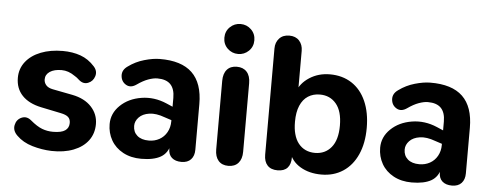

<svg xmlns="http://www.w3.org/2000/svg" viewBox="-49 -841 2494 975"><g transform="rotate(5 1198.5 -353.0)"><path d="M61.8 -51.3Q36.7 -75.4 42.6 -104.3Q48.5 -133.1 74.2 -144.3Q99.8 -155.4 123.9 -135.2Q157.3 -107 183.6 -97.1Q209.9 -87.1 239.5 -87.1Q282.2 -87.1 301.3 -100.6Q320.5 -114.1 320.5 -139Q320.5 -158.6 309 -169.1Q297.5 -179.7 270.2 -185.1L168.2 -206.2Q105.4 -219.4 71.6 -255Q37.9 -290.6 37.9 -345Q37.9 -391.6 65.6 -426.9Q93.4 -462.2 142.2 -481.3Q191 -500.4 253.7 -500.4Q303.8 -500.4 344.7 -485.8Q385.6 -471.1 416.6 -436.3Q437.1 -413.6 429 -387.1Q420.9 -360.5 395.9 -350.7Q371 -340.8 347.6 -361.8Q335.8 -373 326.1 -378.4Q307.7 -391.4 290.7 -397.3Q273.7 -403.1 256.5 -403.1Q218.6 -403.1 196.5 -388.4Q174.3 -373.7 174.3 -348.8Q174.3 -332.2 185.3 -319.5Q196.3 -306.7 220.2 -302.1L321.4 -282.5Q384 -270.1 418.7 -232.8Q453.4 -195.5 453.4 -144.9Q453.4 -96.6 427 -61.1Q400.6 -25.6 352.2 -6.8Q303.8 12 240.1 10.4Q190.8 8.8 142 -5.6Q93.2 -20 61.8 -51.3Z M522.7 -151.6Q522.7 -206.4 564.7 -246.9Q606.7 -287.4 671.8 -297.9Q736.9 -308.4 800.7 -281L849.2 -260.1V-193.3L798.2 -210Q753.1 -226.7 718.9 -221.6Q684.7 -216.5 666.1 -196.9Q647.5 -177.4 647.5 -153.3Q647.5 -122.3 668.6 -103.8Q689.7 -85.2 728 -85.2Q757.5 -85.2 781.6 -98.5Q805.6 -111.8 819.5 -136.5Q833.4 -161.3 833.4 -192.4V-312Q833.4 -357.9 811.3 -380.7Q789.3 -403.4 744.1 -403.4Q724.7 -403.4 698.3 -394Q671.9 -384.5 641.3 -362.9Q612.5 -342.9 588.3 -357.2Q564 -371.6 561.9 -401.1Q559.8 -430.7 588.3 -450.3Q625.1 -477.3 669 -489.9Q712.9 -502.6 747.3 -502.8Q858.2 -503.8 913 -451.3Q967.7 -398.8 967.7 -291.9V-59.4Q967.7 -28.1 950.9 -9.9Q934.1 8.4 902.4 8.4Q871.3 8.4 853.4 -7.3Q835.6 -23 835.6 -53.3V-84.6L843 -80.3Q833 -31 796.9 -10.3Q760.8 10.4 697.3 10.4Q644.6 10.4 604.7 -11.1Q564.8 -32.6 543.7 -69.7Q522.7 -106.8 522.7 -151.6Z M1073.1 -70V-419.4Q1073.1 -456.9 1091 -477.3Q1108.8 -497.6 1141.3 -497.6Q1173.8 -497.6 1192.1 -477.3Q1210.4 -456.9 1210.4 -419.4V-70Q1210.4 -33.3 1192.2 -12.8Q1174.1 7.6 1141.4 7.6Q1108.7 7.6 1090.9 -12.8Q1073.1 -33.3 1073.1 -70ZM1064.9 -639Q1064.9 -671.8 1087.4 -693.7Q1109.9 -715.5 1141.3 -715.5Q1172.8 -715.5 1195.3 -693.7Q1217.8 -671.8 1217.8 -639Q1217.8 -606.2 1195.3 -584.4Q1172.8 -562.7 1141.3 -562.7Q1109.9 -562.7 1087.4 -584.4Q1064.9 -606.2 1064.9 -639Z M1448.7 -91.3 1459.7 -121.5V-64Q1459.7 -28.9 1442.9 -10.2Q1426 8.4 1392.7 8.4Q1358.6 8.4 1340.9 -10.8Q1323.1 -29.9 1323.1 -65.2V-606.8Q1323.1 -637.9 1341.8 -658.2Q1360.4 -678.4 1392.9 -678.4Q1425.4 -678.4 1443.7 -658.2Q1461.9 -637.9 1461.9 -606.8V-394.8H1449.9Q1465.7 -441.3 1511.5 -470.9Q1557.3 -500.4 1615.7 -500.4Q1679.4 -500.4 1726.8 -469.7Q1774.1 -439 1799.6 -381.3Q1825.1 -323.6 1825.1 -245.4Q1825.1 -167.2 1799.2 -109.5Q1773.3 -51.8 1726 -20.7Q1678.7 10.4 1615.7 10.4Q1553.7 10.4 1508.5 -16.4Q1463.3 -43.2 1448.7 -91.3ZM1688.3 -245.4Q1688.3 -318.7 1656.9 -356.2Q1625.6 -393.8 1573.7 -393.8Q1539.4 -393.8 1513.5 -377.2Q1487.7 -360.6 1473.5 -327.5Q1459.3 -294.3 1459.3 -245.4Q1459.3 -209 1466.3 -183.8Q1473.9 -154.7 1489.3 -135.4Q1504.7 -116 1526.2 -106.1Q1547.8 -96.3 1573.7 -96.3Q1625.6 -96.3 1656.9 -134.2Q1688.3 -172.1 1688.3 -245.4Z M1901.7 -151.6Q1901.7 -206.4 1943.7 -246.9Q1985.7 -287.4 2050.8 -297.9Q2115.9 -308.4 2179.7 -281L2228.2 -260.1V-193.3L2177.2 -210Q2132.1 -226.7 2097.9 -221.6Q2063.7 -216.5 2045.1 -196.9Q2026.5 -177.4 2026.5 -153.3Q2026.5 -122.3 2047.6 -103.8Q2068.7 -85.2 2107 -85.2Q2136.5 -85.2 2160.6 -98.5Q2184.6 -111.8 2198.5 -136.5Q2212.4 -161.3 2212.4 -192.4V-312Q2212.4 -357.9 2190.3 -380.7Q2168.3 -403.4 2123.1 -403.4Q2103.7 -403.4 2077.3 -394Q2050.9 -384.5 2020.3 -362.9Q1991.5 -342.9 1967.3 -357.2Q1943 -371.6 1940.9 -401.1Q1938.8 -430.7 1967.3 -450.3Q2004.1 -477.3 2048 -489.9Q2091.9 -502.6 2126.3 -502.8Q2237.2 -503.8 2292 -451.3Q2346.7 -398.8 2346.7 -291.9V-59.4Q2346.7 -28.1 2329.9 -9.9Q2313.1 8.4 2281.4 8.4Q2250.3 8.4 2232.4 -7.3Q2214.6 -23 2214.6 -53.3V-84.6L2222 -80.3Q2212 -31 2175.9 -10.3Q2139.8 10.4 2076.3 10.4Q2023.6 10.4 1983.7 -11.1Q1943.8 -32.6 1922.7 -69.7Q1901.7 -106.8 1901.7 -151.6Z"/></g></svg>

Font: SN Pro Thin
Style: Regular
Weight: 200
Designer: Tobias Whetton
Foundry: Supernotes
Version: Version 1.003;Glyphs 3.3 (3324)